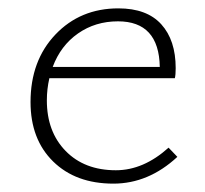

<svg xmlns="http://www.w3.org/2000/svg" viewBox="-20 -435 490 459"><path d="M383 -82 404 -60Q335 4 251 4Q161 4 107 -49Q53 -102 53 -191Q53 -290 112.5 -352.5Q172 -415 263 -415Q331 -415 365.5 -377Q400 -339 400 -272Q400 -256 398 -248H98Q92 -222 92 -195Q92 -120 137 -74Q182 -28 257 -28Q323 -28 383 -82ZM262 -384Q208 -384 166.5 -355Q125 -326 106 -275H362Q360 -384 262 -384Z"/></svg>

Font: EauTest Light
Style: Regular
Weight: 300
Designer: Christian Thalmann (Catharsis Fonts)
Version: Version 0.001;PS 000.001;hotconv 1.0.88;makeotf.lib2.5.64775